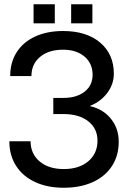

<svg xmlns="http://www.w3.org/2000/svg" viewBox="-20 -871 602 904"><path d="M279 -334H231V-410H279Q341 -410 378.5 -439.5Q416 -469 416 -519Q416 -572 378 -604.5Q340 -637 277 -637Q209 -637 168.5 -603Q128 -569 128 -513H28Q28 -577 58.5 -625Q89 -673 145.5 -699Q202 -725 277 -725Q387 -725 451.5 -670.5Q516 -616 516 -524Q516 -475 485.5 -434Q455 -393 405 -373V-371Q466 -357 502.5 -311.5Q539 -266 539 -204Q539 -138 507 -89Q475 -40 416.5 -13.5Q358 13 280 13Q203 13 145 -14Q87 -41 55.5 -90.5Q24 -140 24 -206H124Q124 -147 166.5 -111Q209 -75 280 -75Q352 -75 395.5 -111.5Q439 -148 439 -209Q439 -266 395.5 -300Q352 -334 279 -334ZM238 -851V-761H138V-851ZM315 -851H415V-761H315Z"/></svg>

Font: Non Bureau
Style: Regular
Weight: 400
Designer: Jona Saucedo
Foundry: Non Foundry
Version: Version 1.000; ttfautohint (v1.8.4)